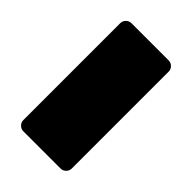

<svg xmlns="http://www.w3.org/2000/svg" viewBox="-165 -586 653 653"><g transform="rotate(45 161.5 -260.0)"><path d="M72 0Q61 0 53 -8Q45 -16 45 -27V-493Q45 -504 53 -512Q61 -520 72 -520H251Q262 -520 270 -512Q278 -504 278 -493V-27Q278 -16 270 -8Q262 0 251 0Z"/></g></svg>

Font: Rubik Light Black
Style: Regular
Weight: 900
Version: Version 2.104